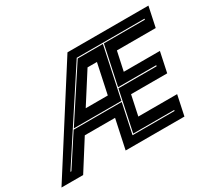

<svg xmlns="http://www.w3.org/2000/svg" viewBox="-185 -939 1300 1178"><g transform="rotate(-30 465.0 -350.0)"><path d="M-52 0 394.5 -700H968L938 -558.5H663L634 -424H890L860 -282.5H604L574 -141.5H849L819 0H402.5L446.5 -206H232L101.5 0ZM43.5 -56H50.5L190 -270H530.5L486 -60H783.5L785 -66.5H494.5L555 -352.5H825.5L827 -359.5H556.5L615.5 -636H906L907.5 -642.5H427ZM195 -276.5 430 -636H608.5L532 -276.5ZM320 -347H476.5L521.5 -558.5H455Z"/></g></svg>

Font: Tourney Expanded ExtraBold
Style: Italic
Weight: 800
Width: 7
Italic angle: -12°
Designer: Tyler Finck
Foundry: Etcetera Type Co
Version: Version 1.010; ttfautohint (v1.8.3)